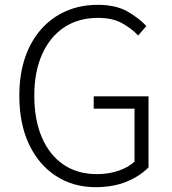

<svg xmlns="http://www.w3.org/2000/svg" viewBox="-20 -762 713 795"><path d="M376 13Q283 13 211.5 -33.5Q140 -80 100 -165Q60 -250 60 -365Q60 -453 83.5 -522.5Q107 -592 150.5 -641Q194 -690 253.5 -716Q313 -742 385 -742Q460 -742 508.5 -714Q557 -686 586 -654L552 -615Q524 -645 484.5 -666.5Q445 -688 386 -688Q305 -688 246 -649Q187 -610 154.5 -537.5Q122 -465 122 -366Q122 -267 153 -194Q184 -121 242 -81Q300 -41 382 -41Q429 -41 470.5 -55Q512 -69 537 -93V-312H368V-363H595V-69Q560 -33 504.5 -10Q449 13 376 13Z"/></svg>

Font: Noto Sans HK Thin Light
Style: Regular
Weight: 300
Version: Version 2.004-H2;hotconv 1.0.118;makeotfexe 2.5.65603